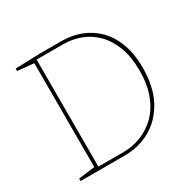

<svg xmlns="http://www.w3.org/2000/svg" viewBox="-152 -854 1028 1016"><g transform="rotate(-30 362.0 -346.0)"><path d="M344 -692Q403 -692 457 -672.5Q511 -653 553.5 -612Q596 -571 621 -507.5Q646 -444 646 -355Q646 -238 603 -159Q560 -80 489 -40Q418 0 332 0H61V-15L168 -29L161 -21V-670L168 -662L61 -672V-687L211 -692ZM332 -19Q390 -19 442.5 -39.5Q495 -60 536 -101Q577 -142 600.5 -204.5Q624 -267 624 -351Q624 -433 601.5 -493.5Q579 -554 540 -594Q501 -634 450.5 -653.5Q400 -673 343 -673H174L181 -680V-12L174 -19Z"/></g></svg>

Font: Bitter Thin Thin
Style: Regular
Weight: 250
Version: Version 2.002